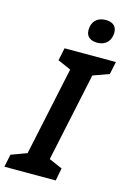

<svg xmlns="http://www.w3.org/2000/svg" viewBox="-162 -989 716 1055"><g transform="rotate(15 195.5 -461.5)"><path d="M290 -790C338 -790 367 -821 367 -869C367 -907 340 -923 304 -923C255 -923 226 -893 226 -845C226 -806 254 -790 290 -790ZM-26 0H266L280 -72L204 -105L311 -609L402 -642L417 -714H125L110 -642L185 -609L78 -105L-11 -72Z"/></g></svg>

Font: Noto Sans SemiBold
Style: Italic
Weight: 600
Italic angle: -12°
Designer: Monotype Design Team
Foundry: Monotype Imaging Inc.
Version: Version 2.013